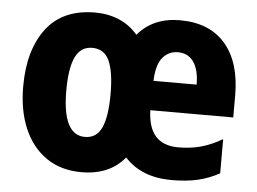

<svg xmlns="http://www.w3.org/2000/svg" viewBox="-45 -616 913 683"><g transform="rotate(5 411.5 -275.0)"><path d="M571 -559Q677 -559 733.5 -493.5Q790 -428 790 -310V-231H494Q497 -108 604 -108Q648 -108 684.5 -118Q721 -128 761 -151V-29Q725 -9 684.5 0.5Q644 10 591 10Q483 10 423 -56Q369 10 269 10Q195 10 143 -26Q91 -62 63.5 -126Q36 -190 36 -276Q36 -406 94.5 -483Q153 -560 269 -560Q315 -560 354 -543.5Q393 -527 421 -494Q476 -559 571 -559ZM574 -445Q541 -445 519.5 -419.5Q498 -394 496 -336H650Q650 -388 630.5 -416.5Q611 -445 574 -445ZM269 -434Q228 -434 209 -394.5Q190 -355 190 -275Q190 -116 270 -116Q312 -116 330 -156Q348 -196 348 -276Q348 -355 330 -394.5Q312 -434 269 -434Z"/></g></svg>

Font: Noto Sans Tamil Condensed ExtraBold
Style: Regular
Weight: 800
Width: 3
Designer: Jelle Bosma - Monotype Design Team
Foundry: Monotype Imaging Inc.
Version: Version 2.004; ttfautohint (v1.8.4.7-5d5b)